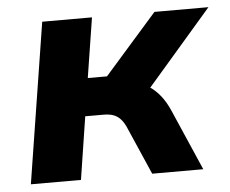

<svg xmlns="http://www.w3.org/2000/svg" viewBox="-42 -541 703 588"><g transform="rotate(-5 309.5 -246.5)"><path d="M30 0 108 -493H261L232 -309H291L453 -493H619L401 -241L370 -282Q395 -279 415 -266.5Q435 -254 451 -234Q467 -214 479 -186L560 0H403L341 -142Q333 -162 323 -173Q313 -184 300.5 -188.5Q288 -193 270 -193H214L184 0Z"/></g></svg>

Font: Nunito Sans 11pt ExtraBold
Style: Italic
Weight: 800
Italic angle: -9°
Version: Version 3.101;gftools[0.9.27]